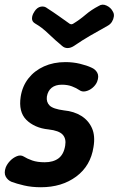

<svg xmlns="http://www.w3.org/2000/svg" viewBox="-37 -774 499 807"><path d="M135 13Q96 13 64 5.5Q32 -2 11 -10Q-5 -17 -13 -32Q-21 -47 -13 -70Q-7 -85 5.5 -98Q18 -111 34 -117.5Q50 -124 63 -116Q77 -107 98.5 -99.5Q120 -92 151 -92Q187 -92 209 -108.5Q231 -125 237 -162Q242 -191 226.5 -208Q211 -225 167 -230Q137 -233 113.5 -243.5Q90 -254 73.5 -270.5Q57 -287 51 -311.5Q45 -336 50 -368Q57 -412 82.5 -444.5Q108 -477 148 -495Q188 -513 238 -513Q270 -513 299 -506Q328 -499 347 -490Q364 -483 372 -468Q380 -453 371 -430Q365 -416 352 -405Q339 -394 323.5 -390.5Q308 -387 297 -395Q284 -404 265.5 -411Q247 -418 223 -418Q196 -418 180 -405Q164 -392 160 -368Q157 -345 171.5 -330.5Q186 -316 232 -310Q274 -306 304.5 -287Q335 -268 349.5 -235.5Q364 -203 356 -156Q344 -77 283.5 -32Q223 13 135 13ZM438 -724Q443 -716 441.5 -704.5Q440 -693 433.5 -682.5Q427 -672 416 -666Q373 -642 341 -623.5Q309 -605 274 -581Q260 -572 247 -572Q234 -572 224 -581Q195 -605 167 -632Q139 -659 111 -675Q97 -683 97.5 -697Q98 -711 107 -724L108 -726Q119 -743 134.5 -746Q150 -749 162 -739Q187 -723 209.5 -707Q232 -691 256 -674Q260 -672 263 -672Q266 -672 270 -674Q298 -691 322.5 -712Q347 -733 378 -749Q393 -759 411 -750.5Q429 -742 437 -726Z"/></svg>

Font: Winky Sans Medium
Style: Italic
Weight: 500
Italic angle: -8.97852°
Designer: Simon Atzbach
Foundry: typofactur
Version: Version 1.205